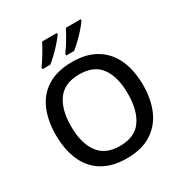

<svg xmlns="http://www.w3.org/2000/svg" viewBox="-212 -1101 1211 1271"><g transform="rotate(-30 393.0 -465.5)"><path d="M726 -358Q726 -247 689 -164.5Q652 -82 578 -36Q504 10 393 10Q280 10 206 -36Q132 -82 96 -165Q60 -248 60 -359Q60 -469 96 -551.5Q132 -634 206.5 -679.5Q281 -725 394 -725Q504 -725 578 -679.5Q652 -634 689 -551.5Q726 -469 726 -358ZM176 -358Q176 -231 228.5 -157.5Q281 -84 393 -84Q507 -84 558.5 -157.5Q610 -231 610 -358Q610 -486 558.5 -558Q507 -630 394 -630Q281 -630 228.5 -558Q176 -486 176 -358ZM586 -931Q575 -914 550 -885Q525 -856 495.5 -827.5Q466 -799 443 -781H383V-793Q397 -812 413.5 -838Q430 -864 446 -891.5Q462 -919 473 -941H586ZM404 -931Q393 -914 368 -885Q343 -856 313.5 -827.5Q284 -799 261 -781H201V-793Q222 -822 248 -864.5Q274 -907 291 -941H404Z"/></g></svg>

Font: Noto Kufi Arabic Medium
Style: Regular
Weight: 500
Designer: Monotype Design Team, David Williams, Khaled Hosny
Foundry: Google LLC
Version: Version 2.109; ttfautohint (v1.8.4.7-5d5b)